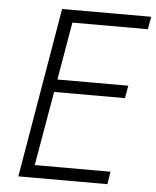

<svg xmlns="http://www.w3.org/2000/svg" viewBox="-51 -744 642 788"><g transform="rotate(5 270.0 -350.0)"><path d="M173 -700H202H540L531 -648H220L179 -410H471L462 -358H170L117 -52H429L421 0H54Z"/></g></svg>

Font: Jost* Light
Style: Italic
Weight: 300
Italic angle: -10°
Version: Version 3.7